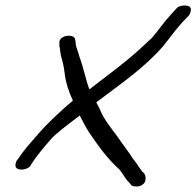

<svg xmlns="http://www.w3.org/2000/svg" viewBox="-20 -642 714 698"><path d="M201 -441C207 -421 212 -402 215 -376C219 -341 230 -309 245 -276C196 -236 144 -184 125 -162C98 -131 68 -98 49 -69L40 -57L39 -54C37 -49 35 -42 37 -36C42 -20 76 -24 88 -36L89 -37L95 -47C112 -74 140 -107 166 -137C182 -155 218 -183 270 -222C271 -221 272 -219 273 -217V-216C283 -197 293 -177 305 -159C336 -113 372 -63 415 -25C428 -9 436 10 452 24L458 32C463 35 470 36 476 36C494 36 506 25 508 16C511 3 509 -4 504 -12L497 -18L485 -35C479 -45 473 -53 464 -64C448 -90 428 -114 408 -144C385 -175 358 -208 344 -242V-243L330 -270C423 -340 505 -396 572 -473C600 -507 614 -529 642 -560L664 -583C670 -588 674 -599 674 -608C673 -626 640 -625 625 -615L604 -592C573 -559 559 -535 532 -504C516 -489 499 -473 481 -457C423 -405 370 -368 305 -317C291 -354 283 -399 269 -435C264 -456 255 -471 255 -488L253 -499C250 -521 191 -515 196 -484V-471H197C198 -461 199 -452 201 -443Z"/></svg>

Font: Stray Cat
Style: BdExtObl
Weight: 700
Version: Version 1.0